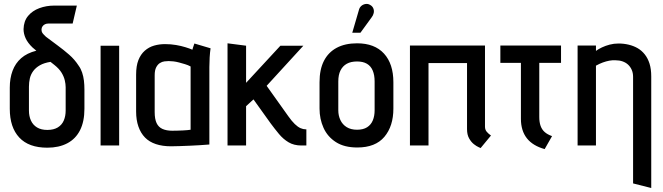

<svg xmlns="http://www.w3.org/2000/svg" viewBox="-20 -729 3320 962"><path d="M222 -611H344L365 -701H252Q212 -701 177 -688Q142 -675 120.5 -649Q99 -623 98 -583Q98 -560 108.5 -537Q119 -514 143 -491L162 -475Q115 -463 86 -437.5Q57 -412 43 -374.5Q29 -337 29 -290V-184Q29 -91 76.5 -40Q124 11 217 11Q275 11 317 -11Q359 -33 381 -76.5Q403 -120 403 -184V-281Q403 -304 400.5 -325Q398 -346 391.5 -365.5Q385 -385 374 -400Q354 -431 326.5 -455Q299 -479 269 -501Q239 -523 210 -545Q204 -551 199 -556Q194 -561 191 -566.5Q188 -572 188 -581Q188 -590 193 -597Q198 -604 205.5 -607.5Q213 -611 222 -611ZM309 -292V-175Q309 -147 299.5 -125Q290 -103 269.5 -90.5Q249 -78 217 -78Q186 -78 165.5 -90.5Q145 -103 135 -125Q125 -147 125 -175V-295Q125 -316 129.5 -336Q134 -356 146.5 -373Q159 -390 180 -402Q201 -414 233 -419L252 -404Q276 -385 288 -365.5Q300 -346 304.5 -327Q309 -308 309 -292Z M484 0H577V-500H484Z M1035 -487 954 -511Q950 -501 947 -490.5Q944 -480 944 -480Q930 -486 909 -492.5Q888 -499 862 -503.5Q836 -508 807 -508Q778 -508 752 -500.5Q726 -493 705.5 -475Q685 -457 673.5 -428Q662 -399 662 -355V-170Q662 -128 673.5 -95Q685 -62 706.5 -40Q728 -18 761 -7Q794 4 837 4Q856 4 881.5 3Q907 2 933 1Q959 0 980.5 -1.5Q1002 -3 1015.5 -4Q1029 -5 1029 -5V-393Q1029 -417 1030.5 -441.5Q1032 -466 1035 -487ZM755 -167V-352Q755 -377 762.5 -391.5Q770 -406 781 -413Q792 -420 804 -421.5Q816 -423 825 -423Q835 -423 848.5 -421.5Q862 -420 877 -416Q892 -412 907 -407.5Q922 -403 935 -396V-79Q929 -78 919 -77Q909 -76 897 -75.5Q885 -75 871 -74.5Q857 -74 843 -74Q814 -74 794 -83Q774 -92 764.5 -112.5Q755 -133 755 -167Z M1425 -146 1316 -299 1500 -500H1385L1213 -314V-500L1120 -512V0H1213V-197L1250 -231L1336 -111Q1356 -84 1377.5 -58Q1399 -32 1426 -16Q1453 0 1490 0H1515V-81H1512Q1499 -81 1485.5 -87Q1472 -93 1457 -107.5Q1442 -122 1425 -146Z M1951 -185V-317Q1951 -409 1904 -460.5Q1857 -512 1769 -512Q1709 -512 1667 -489.5Q1625 -467 1603 -424Q1581 -381 1581 -317V-185Q1581 -133 1601 -88.5Q1621 -44 1663 -17Q1705 10 1770 10Q1861 10 1906 -43.5Q1951 -97 1951 -185ZM1857 -321V-176Q1857 -148 1848 -126Q1839 -104 1819.5 -91.5Q1800 -79 1769 -79Q1738 -79 1717 -92Q1696 -105 1685.5 -127.5Q1675 -150 1675 -176V-321Q1675 -354 1686 -376Q1697 -398 1717.5 -409.5Q1738 -421 1769 -421Q1799 -421 1818.5 -409.5Q1838 -398 1847.5 -375.5Q1857 -353 1857 -321ZM1842 -642Q1850 -652 1852.5 -664Q1855 -676 1850.5 -687Q1846 -698 1835 -704Q1824 -711 1811.5 -709Q1799 -707 1790 -699Q1781 -691 1778 -678L1745 -565H1786Z M2410 -94V-501H2034V0H2127V-413H2320V-82Q2320 -54 2330.5 -35.5Q2341 -17 2354.5 -6.5Q2368 4 2378.5 8.5Q2389 13 2388 13L2440 -50Q2428 -58 2419 -68.5Q2410 -79 2410 -94Z M2682 -143V-414H2791V-501H2487V-414H2590V-133Q2590 -104 2597.5 -79.5Q2605 -55 2620 -36Q2635 -17 2657.5 -3.5Q2680 10 2709 18L2746 -47Q2723 -55 2709 -67.5Q2695 -80 2688.5 -98.5Q2682 -117 2682 -143Z M3152 -344V190L3243 213V-346Q3243 -383 3234.5 -410Q3226 -437 3210.5 -456.5Q3195 -476 3175 -487.5Q3155 -499 3130.5 -505Q3106 -511 3079 -511Q3056 -511 3035 -505.5Q3014 -500 2996 -491.5Q2978 -483 2966 -474V-501H2874V0H2966V-400Q2984 -410 3000.5 -416Q3017 -422 3033 -425Q3049 -428 3064 -427Q3083 -427 3099 -421.5Q3115 -416 3126.5 -405.5Q3138 -395 3145 -379.5Q3152 -364 3152 -344Z"/></svg>

Font: Advent Pro SemiBold
Style: Regular
Weight: 600
Designer: VivaRado, Andreas Kalpakidis
Foundry: VivaRado, Andreas Kalpakidis
Version: Version 3.000